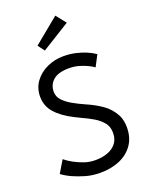

<svg xmlns="http://www.w3.org/2000/svg" viewBox="-167 -981 818 1074"><g transform="rotate(-20 242.0 -444.0)"><path d="M240.5 12Q192.5 12 153 0.5Q70 -23.5 22.5 -59.5L66 -132Q110 -96 172.5 -74.5Q203 -64 237.5 -64Q277.5 -64 310 -75.8Q342.5 -87.5 362 -112Q381.5 -136.5 381.5 -174.5Q381.5 -207.5 365.5 -230.5Q344.5 -258.5 312.2 -277.8Q280 -297 243 -313.5L207.5 -331Q140.5 -364.5 103.8 -405.8Q67 -447 67 -502.5Q67 -554 95.2 -592.2Q123.5 -630.5 169 -651.2Q214.5 -672 265 -672Q307.5 -672 341.5 -663.5Q406.5 -648 449.5 -617.5L415 -551.5Q383 -575 328.5 -591Q302 -598 272 -598Q209 -598 178.5 -571.5Q148 -545 148 -503Q148 -474.5 168.2 -452.2Q188.5 -430 221 -411.5Q253.5 -393 292 -376Q341 -355 382.5 -326.5Q424 -298 449.5 -250.5Q465 -219 465 -177Q465 -116 435.5 -73.8Q406 -31.5 355.2 -9.8Q304.5 12 240.5 12ZM180.5 -737 151 -776.5 302 -900.5 349 -841.5Z"/></g></svg>

Font: Lucymar Sans
Style: Regular
Weight: 400
Foundry: The League of Moveable Type (original font) / Main changes by Cristiano Sobral with portions from Mirco Monsees
Version: Version 2.001;August 30, 2020;FontCreator 13.0.0.2681 64-bit